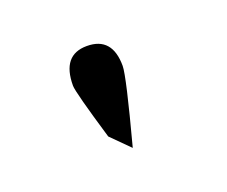

<svg xmlns="http://www.w3.org/2000/svg" viewBox="-50 -648 403 341"><g transform="rotate(-20 151.0 -478.0)"><path d="M185 -522Q185 -503 152 -379L118 -413Q90 -507 90 -519Q90 -577 137 -577Q185 -577 185 -522Z"/></g></svg>

Font: Ruposhi Bangla
Style: Bold
Weight: 400
Designer: Niladri Shekhar Bala
Foundry: Lipighor Font Foundry
Version: Designed & Build by Niladri Shekhar Bala